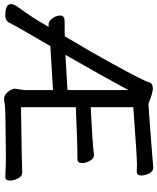

<svg xmlns="http://www.w3.org/2000/svg" viewBox="63 -821 772 942"><g transform="rotate(90 449.0 -350.0)"><path d="M247 -285 420 -295V-594Q350 -464 247 -285ZM462 16Q444 16 428.5 -3.5Q413 -23 413 -37L420 -84V-224L204 -211Q111 -52 89 -9Q79 10 54 10Q-2 10 -2 -18Q-2 -31 11 -50Q65 -122 110 -203L99 -202Q82 -202 68 -221.5Q54 -241 54 -259Q54 -281 83 -281Q147 -281 156 -282Q225 -396 287 -509Q374 -667 381 -693Q386 -714 412 -714Q433 -714 488 -692Q710 -708 801 -716Q819 -716 829 -695.5Q839 -675 839 -658Q839 -635 821 -635L785 -636Q746 -636 504 -618V-409Q676 -418 700 -421Q724 -424 738 -425Q756 -425 767 -405Q778 -385 778 -367Q778 -344 759 -344Q679 -344 504 -336V-67Q788 -71 825 -73Q843 -73 853.5 -52Q864 -31 864 -13Q864 10 846 10Q792 7 743 7Q499 9 488 12.5Q477 16 462 16Z"/></g></svg>

Font: LXGW WenKai Lite Medium
Style: Regular
Weight: 500
Designer: LXGW / Fontworks Inc.
Foundry: LXGW / Fontworks Inc.
Version: Version 1.511; March 25, 2025